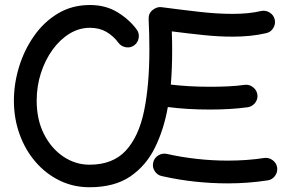

<svg xmlns="http://www.w3.org/2000/svg" viewBox="-20 -724 1181 782"><path d="M344.7 -53.2Q439.5 -53.2 492.4 -110.6Q545.4 -168 566.9 -272.7Q588.4 -377.4 588.4 -520Q588.4 -583.5 585.4 -647Q584.5 -669.9 602.1 -683.6Q619.6 -697.3 637.7 -694.8Q722.7 -683.6 794.2 -675.5Q865.7 -667.5 927.2 -667.5Q959 -667.5 987.8 -670.2Q1016.6 -672.9 1043.5 -679.2Q1062 -683.1 1078.4 -672.9Q1094.7 -662.6 1099.1 -644Q1103 -626 1092.8 -609.4Q1082.5 -592.8 1064 -588.9Q1030.3 -581.1 996.3 -577.9Q962.4 -574.7 927.2 -574.7Q870.6 -574.7 809.6 -581.1Q748.5 -587.4 679.7 -596.2Q681.2 -559.6 681.2 -520Q681.2 -484.9 679.9 -449.5Q678.7 -414.1 675.8 -379.4Q709.5 -375.5 749.8 -373Q790 -370.6 835.4 -370.6Q873 -370.6 909.2 -372.3Q945.3 -374 976.6 -378.4Q995.1 -380.9 1010.5 -368.9Q1025.9 -356.9 1028.3 -338.4Q1030.8 -319.8 1018.8 -304.7Q1006.8 -289.6 988.3 -287.1Q952.6 -282.2 913.8 -280Q875 -277.8 835.4 -277.8Q786.6 -277.8 743.7 -280.5Q700.7 -283.2 663.6 -288.1Q647.5 -196.8 611.1 -122.8Q574.7 -48.8 510.3 -5.1Q445.8 38.6 344.7 38.6Q278.3 38.6 222.2 11Q166 -16.6 124.3 -65.2Q82.5 -113.8 59.6 -177.7Q36.6 -241.7 36.6 -314Q36.6 -382.8 57.6 -451.7Q78.6 -520.5 118.7 -577.6Q158.7 -634.8 216.1 -669.2Q273.4 -703.6 346.2 -703.6Q410.2 -703.6 458.3 -674.3Q506.3 -645 536.6 -604Q547.9 -588.9 544.9 -569.8Q542 -550.8 526.9 -539.6Q511.7 -528.3 492.7 -531.5Q473.6 -534.7 462.4 -549.8Q442.4 -577.1 413.6 -594Q384.8 -610.8 346.2 -610.8Q302.2 -610.8 263.2 -586.9Q224.1 -563 194.1 -521.5Q164.1 -480 146.7 -426.5Q129.4 -373 129.4 -314Q129.4 -236.3 159.2 -177.7Q189 -119.1 238 -86.2Q287.1 -53.2 344.7 -53.2ZM604 -62Q607.9 -80.6 624.3 -90.8Q640.6 -101.1 659.2 -97.2Q720.2 -83.5 783.2 -76.7Q846.2 -69.8 907.7 -69.8Q946.3 -69.8 983.9 -72.5Q1021.5 -75.2 1056.6 -80.6Q1075.2 -83 1090.6 -71.5Q1106 -60.1 1108.9 -41.5Q1111.3 -22.9 1099.9 -7.3Q1088.4 8.3 1069.8 10.7Q1031.2 16.6 990.5 19.8Q949.7 22.9 907.7 22.9Q841.3 22.9 773.4 15.6Q705.6 8.3 639.2 -6.8Q620.6 -10.7 610.1 -27.1Q599.6 -43.5 604 -62Z"/></svg>

Font: Mikhak-DS1-FD Medium
Style: Regular
Weight: 500
Designer: Amin Abedi
Version: Version 3.2